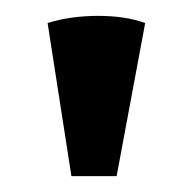

<svg xmlns="http://www.w3.org/2000/svg" viewBox="-20 -754 243 242"><path d="M40 -725 70 -532H127L163 -725Q138 -734 103.5 -734Q69 -734 40 -725Z"/></svg>

Font: Arima Thin
Style: Bold
Weight: 700
Version: Version 1.100